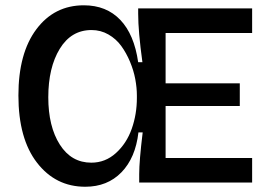

<svg xmlns="http://www.w3.org/2000/svg" viewBox="-20 -692 1011 728"><path d="M303.2 16.1Q190.9 16.1 120.4 -75Q49.8 -166 49.8 -330.1Q49.8 -490.2 117.9 -581.1Q186 -671.9 297.9 -671.9Q383.3 -671.9 436 -616.7Q488.8 -561.5 503.9 -456.1H520Q503.9 -572.8 503.9 -640.1V-660.2H936V-566.9H607.9V-376H889.2V-290H607.9V-92.8H936V0H507.8V-32.2Q507.8 -81.5 521 -189.9H504.9Q493.7 -93.3 440.4 -38.6Q387.2 16.1 303.2 16.1ZM326.2 -75.2Q379.4 -75.2 419.7 -111.8Q460 -148.4 479.5 -203.6Q499 -258.8 499 -320.8V-330.1Q499 -359.4 492.9 -392.1Q486.8 -424.8 472.9 -458Q459 -491.2 439.7 -517.8Q420.4 -544.4 391.1 -561.3Q361.8 -578.1 327.1 -578.1Q250 -578.1 206.5 -506.8Q163.1 -435.5 163.1 -323.2Q163.1 -212.4 206.8 -143.8Q250.5 -75.2 326.2 -75.2Z"/></svg>

Font: Bricolage Grotesque Medium
Style: Regular
Weight: 500
Designer: Mathieu Triay
Foundry: Atelier Triay
Version: Version 1.000;gftools[0.9.30]